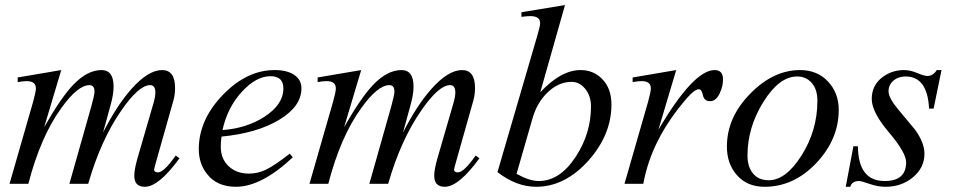

<svg xmlns="http://www.w3.org/2000/svg" viewBox="-20 -715 3709 747"><path d="M678.2 -99.1Q597.7 11.7 543.5 11.7Q502.4 11.7 502.4 -31.2Q502.4 -55.2 514.6 -98.1L577.1 -313.5Q584.5 -338.4 584.5 -355.5Q584.5 -383.8 564 -383.8Q520 -383.8 451.7 -284.7Q372.1 -169.9 323.2 0H250L335 -300.3Q347.7 -345.7 347.7 -358.4Q347.7 -383.8 328.1 -383.8Q282.2 -383.8 217.8 -293.5Q137.7 -182.6 90.3 0H17.1L108.9 -319.3Q119.6 -357.4 119.6 -371.1Q119.6 -399.4 83.5 -399.4Q68.8 -399.4 48.8 -395.5V-413.6L218.3 -442.4L151.9 -220.2Q216.8 -334.5 264.6 -384.8Q319.8 -442.4 375 -442.4Q421.9 -442.4 421.9 -378.4Q421.9 -347.7 410.6 -307.6Q402.3 -275.4 380.9 -199.2Q434.1 -304.2 491.2 -368.7Q556.6 -442.4 610.8 -442.4Q661.1 -442.4 661.1 -372.6Q661.1 -348.1 655.3 -326.2L590.8 -98.1Q579.6 -59.1 579.6 -55.7Q579.6 -44.4 594.7 -44.4Q617.7 -44.4 663.6 -109.9Z M1152.8 -371.1Q1152.8 -301.3 1066.4 -249Q980 -196.8 841.8 -183.6Q838.9 -161.6 838.9 -144.5Q838.9 -96.2 870.6 -67.4Q900.9 -39.6 948.7 -39.6Q981.9 -39.6 1012.2 -53.7Q1047.9 -70.3 1107.4 -117.2L1119.1 -103Q997.1 11.7 897.9 11.7Q823.2 11.7 784.7 -39.1Q753.4 -79.1 753.4 -134.8Q753.4 -248.5 846.7 -345.5Q939.9 -442.4 1048.8 -442.4Q1096.7 -442.4 1124.8 -423.6Q1152.8 -404.8 1152.8 -371.1ZM1082.5 -371.1Q1082.5 -418.5 1032.2 -418.5Q977.1 -418.5 921.9 -358.9Q864.7 -296.9 845.7 -209Q939 -215.8 1008.3 -260.3Q1082.5 -308.1 1082.5 -371.1Z M1845.2 -99.1Q1764.6 11.7 1710.4 11.7Q1669.4 11.7 1669.4 -31.2Q1669.4 -55.2 1681.6 -98.1L1744.1 -313.5Q1751.5 -338.4 1751.5 -355.5Q1751.5 -383.8 1731 -383.8Q1687 -383.8 1618.7 -284.7Q1539.1 -169.9 1490.2 0H1417L1502 -300.3Q1514.6 -345.7 1514.6 -358.4Q1514.6 -383.8 1495.1 -383.8Q1449.2 -383.8 1384.8 -293.5Q1304.7 -182.6 1257.3 0H1184.1L1275.9 -319.3Q1286.6 -357.4 1286.6 -371.1Q1286.6 -399.4 1250.5 -399.4Q1235.8 -399.4 1215.8 -395.5V-413.6L1385.3 -442.4L1318.8 -220.2Q1383.8 -334.5 1431.6 -384.8Q1486.8 -442.4 1542 -442.4Q1588.9 -442.4 1588.9 -378.4Q1588.9 -347.7 1577.6 -307.6Q1569.3 -275.4 1547.9 -199.2Q1601.1 -304.2 1658.2 -368.7Q1723.6 -442.4 1777.8 -442.4Q1828.1 -442.4 1828.1 -372.6Q1828.1 -348.1 1822.3 -326.2L1757.8 -98.1Q1746.6 -59.1 1746.6 -55.7Q1746.6 -44.4 1761.7 -44.4Q1784.7 -44.4 1830.6 -109.9Z M2358.9 -308.6Q2358.9 -190.9 2269.5 -90.3Q2178.2 11.7 2065.9 11.7Q1988.8 11.7 1915.5 -45.4L2069.3 -572.3Q2081.5 -612.8 2081.5 -625Q2081.5 -652.3 2043.5 -652.3Q2028.8 -652.3 2008.8 -649.4V-667.5L2178.2 -695.3L2082 -356Q2162.6 -442.4 2238.8 -442.4Q2288.1 -442.4 2321.8 -408.7Q2358.9 -371.6 2358.9 -308.6ZM2279.3 -300.3Q2279.3 -343.3 2255.4 -371.1Q2233.4 -396.5 2204.1 -396.5Q2152.8 -396.5 2109.9 -355Q2069.3 -315.4 2052.2 -255.9L1989.7 -38.6Q2040 -10.7 2076.2 -10.7Q2158.7 -10.7 2220.7 -106.4Q2279.3 -196.3 2279.3 -300.3Z M2793 -405.8Q2793 -379.9 2781.2 -354.5Q2767.1 -321.3 2742.7 -321.3Q2719.7 -321.3 2714.8 -344.5Q2710 -367.7 2699.2 -367.7Q2682.6 -367.7 2653.3 -334Q2514.2 -174.3 2482.9 0H2409.7L2501.5 -319.3Q2512.2 -357.4 2512.2 -371.1Q2512.2 -399.4 2476.1 -399.4Q2461.4 -399.4 2441.4 -395.5V-413.6L2610.8 -442.4L2541.5 -210Q2678.2 -442.4 2760.3 -442.4Q2793 -442.4 2793 -405.8Z M3243.2 -287.6Q3243.2 -173.8 3157.2 -82Q3069.3 11.7 2954.6 11.7Q2885.7 11.7 2845.7 -35.2Q2808.1 -78.6 2808.1 -145Q2808.1 -258.8 2899.9 -351.6Q2989.3 -442.4 3092.8 -442.4Q3159.7 -442.4 3201.4 -397.9Q3243.2 -353.5 3243.2 -287.6ZM3160.2 -323.2Q3160.2 -367.2 3138.2 -392.3Q3116.2 -417.5 3081.5 -417.5Q3011.7 -417.5 2950 -318.4Q2888.2 -219.2 2888.2 -109.9Q2888.2 -68.4 2907.7 -42.5Q2929.7 -13.7 2970.7 -13.7Q3037.1 -13.7 3098.1 -109.4Q3160.2 -207.5 3160.2 -323.2Z M3643.1 -442.4 3612.3 -292.5H3594.7Q3588.4 -417.5 3503.4 -417.5Q3474.6 -417.5 3455.8 -401.1Q3437 -384.8 3437 -359.9Q3437 -334.5 3473.1 -291Q3506.8 -250.5 3540.5 -210Q3576.7 -159.2 3576.7 -117.2Q3576.7 -62.5 3532.2 -25.4Q3487.8 11.7 3425.3 11.7Q3395 11.7 3363 0.5Q3331.1 -10.7 3322.8 -10.7Q3294.4 -10.7 3288.1 11.7H3270.5L3300.3 -146H3317.9Q3318.8 -10.7 3421.9 -10.7Q3505.4 -10.7 3505.4 -83.5Q3505.4 -121.1 3438.5 -200Q3371.6 -278.8 3371.6 -330.1Q3371.6 -384.3 3415 -416Q3451.2 -442.4 3497.6 -442.4Q3521 -442.4 3548.6 -430.9Q3576.2 -419.4 3587.9 -419.4Q3610.4 -419.4 3624.5 -442.4Z"/></svg>

Font: Dai Banna SIL Light
Style: Oblique
Weight: 400
Italic angle: -11°
Designer: Victor Gaultney
Foundry: SIL International
Version: Version 2.000